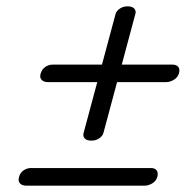

<svg xmlns="http://www.w3.org/2000/svg" viewBox="-20 -654 602 609"><path d="M269 -208Q254.5 -208 248.2 -215.5Q242 -223 245.5 -233.5L346.5 -609.5Q349.5 -619.5 360.2 -626.8Q371 -634 385.5 -634Q400.5 -633.5 406.5 -626Q412.5 -618.5 409 -608.5L308 -232Q305 -222 294.2 -214.8Q283.5 -207.5 269 -208ZM109 -421Q113 -434.5 123.8 -441.8Q134.5 -449 146.5 -449H527.5Q539.5 -449 545.5 -441.8Q551.5 -434.5 547.5 -421Q543.5 -408 531.2 -400.8Q519 -393.5 506.5 -393.5H132.5Q119 -393.5 112 -400.8Q105 -408 109 -421ZM40.5 -93Q44 -106.5 55 -113.8Q66 -121 78 -121H459Q471 -121 476.8 -113.8Q482.5 -106.5 479 -93Q475 -79.5 462.8 -72.2Q450.5 -65 438 -65H64Q50.5 -65 43.5 -72.2Q36.5 -79.5 40.5 -93Z"/></svg>

Font: Fraunces SemiBold
Style: Italic
Weight: 600
Italic angle: -16°
Version: Version 1.000;[b76b70a41]